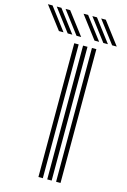

<svg xmlns="http://www.w3.org/2000/svg" viewBox="-295 -1044 734 1109"><g transform="rotate(15 71.5 -489.0)"><path d="M158.5 0V-800H185V0ZM52.8 0V-800H79.2V0ZM105.5 0V-800H132V0ZM54.2 -845 -47 -978.5H-19.5L82 -845ZM-51 -845 -152.5 -978.5H-124.8L-23.5 -845ZM1.5 -845 -99.8 -978.5H-72L29.2 -845ZM267.2 -845 166 -978.5H193.5L294.8 -845ZM161.8 -845 60.5 -978.5H88L189.5 -845ZM214.5 -845 113.2 -978.5H140.8L242 -845Z"/></g></svg>

Font: Big Shoulders Inline Text ExtraBold
Style: Regular
Weight: 800
Designer: Patric King
Foundry: XO Type Co
Version: Version 1.000